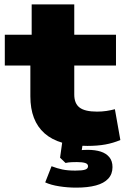

<svg xmlns="http://www.w3.org/2000/svg" viewBox="-20 -657 576 879"><path d="M380 11Q249 11 184 -46.5Q119 -104 119 -216V-357H2V-498H125V-637H320V-498H511V-357H320V-224Q320 -183 344.5 -164.5Q369 -146 424 -146Q447 -146 467 -149Q487 -152 506 -157L531 -16Q498 -2 462 4.5Q426 11 380 11ZM329 202Q290 202 251.5 196Q213 190 187 178L216 104Q242 114 266 119Q290 124 325 124Q357 124 370 119.5Q383 115 383 104Q383 93 369.5 89Q356 85 332 85Q323 85 308.5 85.5Q294 86 280 89L255 65L267 -21H362L350 59L306 39Q324 34 342 31.5Q360 29 381 29Q416 29 441 37Q466 45 480.5 62.5Q495 80 495 108Q495 140 475.5 161Q456 182 419 192Q382 202 329 202Z"/></svg>

Font: Nunito Sans 10pt Expanded Black
Style: Regular
Weight: 900
Width: 7
Designer: Vernon Adams
Foundry: Vernon Adams
Version: Version 3.101;gftools[0.9.27]